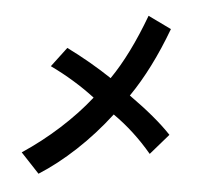

<svg xmlns="http://www.w3.org/2000/svg" viewBox="-55 -760 1029 919"><g transform="rotate(5 460.0 -300.5)"><path d="M685 -42Q599 -144 497 -215Q422 -117 336.5 -37Q251 43 163 99L74 4Q166 -57 248.5 -132Q331 -207 394 -287Q294 -363 177 -419L248 -513Q365 -455 467 -387Q551 -509 622 -700L734 -646Q661 -450 566 -312Q700 -217 771 -141Z"/></g></svg>

Font: LINE Seed Sans KR Bold
Style: Regular
Weight: 700
Designer: LINE BX Design & Sandoll Inc & Dalton Maag Ltd
Foundry: Sandoll Inc.
Version: Version 1.000